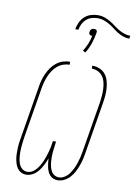

<svg xmlns="http://www.w3.org/2000/svg" viewBox="-110 -1122 854 1200"><g transform="rotate(10 316.5 -522.0)"><path d="M343 8Q328 8 315 3Q302 -2 293 -12Q284 -22 278.5 -34.5Q273 -47 270 -60.5Q267 -74 265.5 -88Q264 -102 263 -116Q258 -102 251.5 -88Q245 -74 237.5 -61Q230 -48 220.5 -35.5Q211 -23 198.5 -13Q186 -3 171.5 2.5Q157 8 143 8H142Q125 8 110.5 0.5Q96 -7 86.5 -20Q77 -33 72 -49Q67 -65 64.5 -81.5Q62 -98 62 -115Q62 -132 62.5 -149Q63 -166 65.5 -183.5Q68 -201 71 -218L125 -544Q128 -566 134 -588Q140 -610 149.5 -631Q159 -652 172.5 -671.5Q186 -691 205 -706Q224 -721 246.5 -728Q269 -735 291 -735V-716Q271 -716 251 -709Q231 -702 214.5 -688Q198 -674 186 -656Q174 -638 166 -619Q158 -600 152.5 -580Q147 -560 144 -541L90 -215Q88 -200 86 -184.5Q84 -169 83 -154Q82 -139 82 -124Q82 -109 83.5 -94.5Q85 -80 88.5 -65.5Q92 -51 99 -39Q106 -27 118.5 -19Q131 -11 146 -11Q162 -11 176.5 -19Q191 -27 202 -40Q213 -53 221.5 -67.5Q230 -82 236.5 -97Q243 -112 248 -127.5Q253 -143 257.5 -158.5Q262 -174 265 -189.5Q268 -205 270 -221L271 -228H291L290 -221Q288 -205 286 -189.5Q284 -174 282.5 -158.5Q281 -143 281 -127.5Q281 -112 282.5 -97Q284 -82 287.5 -67.5Q291 -53 298 -40Q305 -27 318 -19Q331 -11 346 -11Q365 -11 382.5 -22Q400 -33 411.5 -49Q423 -65 432 -83.5Q441 -102 447 -120Q453 -138 457.5 -157Q462 -176 465 -194L519 -520Q522 -541 523.5 -562.5Q525 -584 524 -605Q523 -626 518 -646Q513 -666 501.5 -682Q490 -698 472 -707Q454 -716 432 -716V-735Q456 -735 478 -726Q500 -717 514.5 -699.5Q529 -682 535.5 -659.5Q542 -637 544 -613.5Q546 -590 544 -565.5Q542 -541 538 -517L484 -191Q481 -170 476 -149Q471 -128 463.5 -107.5Q456 -87 445.5 -67Q435 -47 420 -30Q405 -13 384.5 -2.5Q364 8 343 8ZM287 -941Q291 -963 301 -985Q311 -1007 329 -1023Q347 -1039 370 -1045.5Q393 -1052 415 -1052Q436 -1052 455.5 -1045Q475 -1038 492 -1028Q509 -1018 524.5 -1006Q540 -994 556.5 -984Q573 -974 592.5 -967Q612 -960 633 -960L630 -941Q609 -941 590 -948Q571 -955 554.5 -965Q538 -975 523 -987Q508 -999 491 -1009Q474 -1019 455 -1026Q436 -1033 415 -1033Q396 -1033 377 -1027.5Q358 -1022 343 -1009Q328 -996 319 -978Q310 -960 307 -941ZM374 -808 358 -817Q373 -841 383.5 -866.5Q394 -892 399 -919Q398 -919 397.5 -918.5Q397 -918 396 -918Q392 -918 388 -919.5Q384 -921 381 -924.5Q378 -928 377.5 -932Q377 -936 378 -941Q379 -945 380.5 -949.5Q382 -954 386 -957.5Q390 -961 395 -962Q400 -963 404 -963Q408 -963 412 -962Q416 -961 419 -957.5Q422 -954 422.5 -949.5Q423 -945 422 -941Q416 -907 405 -873Q394 -839 374 -808Z"/></g></svg>

Font: Iosevka Thin Extended
Style: Italic
Weight: 100
Width: 7
Italic angle: -9°
Monospace: yes
Designer: Belleve Invis
Foundry: Belleve Invis
Version: Version 32.5.0; ttfautohint (v1.8.4)